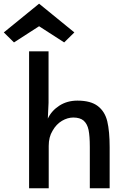

<svg xmlns="http://www.w3.org/2000/svg" viewBox="-80 -1011 675 1031"><path d="M76.2 -735.4Q89.8 -735.4 129.9 -735.4Q142.6 -735.4 180.7 -735.4Q180.7 -666 180.7 -459Q179.7 -437.5 176.8 -374Q196.3 -416 238.3 -443.4Q280.3 -470.7 335.9 -470.7Q407.2 -470.7 445.3 -441.4Q483.4 -412.1 496.1 -359.4Q508.8 -305.7 508.8 -220.7Q508.8 -147.5 508.8 0Q482.4 0 402.3 0Q402.3 -55.7 402.3 -221.7Q402.3 -280.3 395.5 -313.5Q388.7 -345.7 369.1 -363.3Q349.6 -379.9 313.5 -379.9Q283.2 -379.9 252.9 -362.3Q221.7 -343.8 202.1 -308.6Q181.6 -275.4 181.6 -227.5Q181.6 -152.3 181.6 0Q155.3 0 76.2 0Q76.2 -183.6 76.2 -735.4ZM-59.6 -836.9Q-12.7 -876 129.9 -991.2Q177.7 -952.1 319.3 -836.9Q305.7 -823.2 264.6 -783.2Q231.4 -804.7 129.9 -870.1Q96.7 -848.6 -4.9 -783.2Q-18.6 -796.9 -59.6 -836.9Z"/></svg>

Font: Alata=Ham
Style: Regular
Weight: 400
Designer: Spyros Zevelakis, Eben Sorkin
Version: Version 1.004